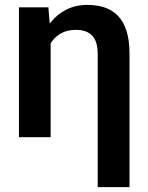

<svg xmlns="http://www.w3.org/2000/svg" viewBox="-20 -558 604 781"><path d="M186 -415.5V0H57.1V-528.3H176.8ZM161.1 -281.7 128.9 -280.8Q128.9 -336.9 143.3 -383.8Q157.7 -430.7 184.8 -465.3Q211.9 -500 250 -519Q288.1 -538.1 335.4 -538.1Q374 -538.1 405.5 -527.6Q437 -517.1 459.7 -493.9Q482.4 -470.7 494.6 -432.4Q506.8 -394 506.8 -337.9V203.1H377.4V-337.9Q377.4 -364.7 371.6 -383.5Q365.7 -402.3 354.2 -413.8Q342.8 -425.3 326.7 -430.9Q310.5 -436.5 289.6 -436.5Q256.8 -436.5 232.7 -424.6Q208.5 -412.6 192.6 -391.4Q176.8 -370.1 168.9 -342Q161.1 -314 161.1 -281.7Z"/></svg>

Font: Roboto SemiBold
Style: Regular
Weight: 600
Designer: Christian Robertson
Foundry: Google
Version: Version 3.009; 2024